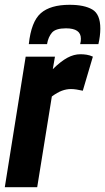

<svg xmlns="http://www.w3.org/2000/svg" viewBox="-26 -780 438 800"><path d="M203 -544 194 -492Q228 -525 255 -539.5Q282 -554 309 -554Q322 -554 335 -552Q348 -550 361 -544L319 -402Q306 -405 293 -407Q280 -409 270 -409Q251 -409 232 -402Q213 -395 190 -378L129 0H-6L81 -544ZM264 -760Q325 -760 358.5 -740.5Q392 -721 392 -661Q392 -631 384 -596H308Q310 -603 310.5 -608.5Q311 -614 311 -619Q311 -662 249 -662Q206 -662 190.5 -644Q175 -626 170 -596H94Q104 -690 144 -725Q184 -760 264 -760Z"/></svg>

Font: Georama SemiCondensed
Style: Bold Italic
Weight: 700
Width: 4
Italic angle: -9°
Designer: Jean-Baptiste Levee
Foundry: Production Type
Version: Version 1.000